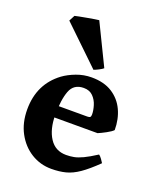

<svg xmlns="http://www.w3.org/2000/svg" viewBox="-140 -829 771 930"><g transform="rotate(20 245.5 -364.0)"><path d="M461.9 -267.1Q453.1 -257.3 428.7 -244.1Q404.3 -231 388.7 -224.6H88.9L89.8 -283.2H314.5Q325.7 -283.2 329.3 -286.9Q333 -290.5 333 -300.8Q333 -320.8 325.4 -345.9Q317.9 -371.1 300 -389.4Q282.2 -407.7 252 -407.7Q200.7 -407.7 183.3 -362.1Q166 -316.4 166 -237.8Q166 -164.6 195.6 -118.9Q225.1 -73.2 281.2 -73.2Q301.8 -73.2 321.3 -76.9Q340.8 -80.6 366.7 -92.8Q392.6 -105 431.2 -129.9Q437.5 -126.5 447.3 -112.8Q457 -99.1 459 -95.2Q413.1 -50.3 378.4 -26.4Q343.8 -2.4 310.8 6.1Q277.8 14.6 236.8 14.6Q179.7 14.6 132.6 -14.6Q85.4 -43.9 57.4 -95.9Q29.3 -147.9 29.3 -216.8Q29.3 -347.2 127.4 -420.4Q154.8 -440.4 192.4 -454.6Q230 -468.8 270.5 -468.8Q334.5 -468.8 377 -441.7Q419.4 -414.6 440.7 -368.9Q461.9 -323.2 461.9 -267.1ZM312 -531.2Q305.7 -525.4 289.6 -517.1Q273.4 -508.8 265.1 -506.3L73.7 -690.4L89.4 -720.2Q94.2 -721.7 110.8 -724.9Q127.4 -728 148.2 -731.9Q168.9 -735.8 186.3 -738.5Q203.6 -741.2 209.5 -741.7Z"/></g></svg>

Font: Gentium Book Plus
Style: Bold
Weight: 700
Designer: Victor Gaultney, Annie Olsen, Iska Routamaa, Becca Hirsbrunner
Foundry: SIL International
Version: Version 6.101